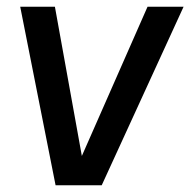

<svg xmlns="http://www.w3.org/2000/svg" viewBox="-20 -550 565 570"><path d="M282 0H145L40 -530H143L223 -87L418 -530H525Z"/></svg>

Font: Tanohe Sans Medium
Style: Italic
Weight: 500
Designer: Village Type and Design LLC & Cristiano Sobral
Foundry: Cooper Hewitt Smithsonian Design Museum
Version: Version 1.00;September 29, 2021;FontCreator 13.0.0.2655 64-b